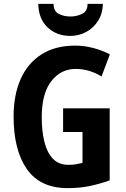

<svg xmlns="http://www.w3.org/2000/svg" viewBox="-20 -959 651 989"><path d="M305 -401H545V-30Q492 -11 441 -0.5Q390 10 328 10Q187 10 118.5 -88Q50 -186 50 -359Q50 -470 86.5 -552Q123 -634 194 -679Q265 -724 367 -724Q415 -724 461.5 -711.5Q508 -699 546 -679L503 -565Q475 -583 440.5 -593.5Q406 -604 370 -604Q293 -604 244 -540.5Q195 -477 195 -355Q195 -284 208.5 -229Q222 -174 252 -142Q282 -110 332 -110Q357 -110 372 -113Q387 -116 405 -120V-279H305ZM510 -939Q509 -890 486 -853Q463 -816 425 -795Q387 -774 342 -774Q272 -774 225.5 -817.5Q179 -861 177 -939H256Q256 -901 282.5 -887.5Q309 -874 343 -874Q375 -874 403 -887.5Q431 -901 431 -939Z"/></svg>

Font: Noto Sans Sinhala UI Condensed
Style: Bold
Weight: 700
Width: 3
Designer: Jelle Bosma - Monotype Design Team
Foundry: Monotype Imaging Inc.
Version: Version 2.006; ttfautohint (v1.8.4.7-5d5b)